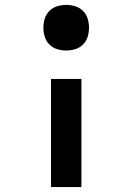

<svg xmlns="http://www.w3.org/2000/svg" viewBox="-20 -548 540 783"><path d="M250 -342Q231 -342 213 -347.5Q195 -353 181.5 -366.5Q168 -380 162.5 -398Q157 -416 157 -435Q157 -454 162.5 -472Q168 -490 181.5 -503.5Q195 -517 213 -522.5Q231 -528 250 -528Q269 -528 287 -522.5Q305 -517 318.5 -503.5Q332 -490 337.5 -472Q343 -454 343 -435Q343 -416 337.5 -398Q332 -380 318.5 -366.5Q305 -353 287 -347.5Q269 -342 250 -342ZM188 215V-226H312V215Z"/></svg>

Font: Iosevka Extrabold
Style: Regular
Weight: 800
Monospace: yes
Designer: Belleve Invis
Foundry: Belleve Invis
Version: Version 32.5.0; ttfautohint (v1.8.4)